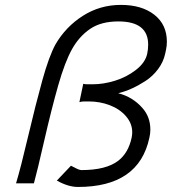

<svg xmlns="http://www.w3.org/2000/svg" viewBox="-20 -742 695 777"><path d="M204.6 -562.5Q246.1 -633.8 315.4 -678Q384.8 -722.2 469.2 -722.2Q553.7 -722.2 604.5 -682.4Q655.3 -642.6 655.3 -573.2Q655.3 -556.2 651.9 -540.8Q648.4 -525.4 648.4 -524.4Q641.1 -490.7 619.4 -461.9Q597.7 -433.1 568.4 -414.1Q512.7 -377.9 458.5 -364.7Q516.6 -350.1 556.6 -304.7Q588.4 -268.6 588.4 -217.8V-215.3Q588.4 -201.7 584.5 -184.6Q542 14.6 295.4 14.6Q256.3 14.6 210 -11.2L267.1 -71.3Q272 -69.3 280.8 -64.5Q300.3 -53.7 309.6 -53.7Q409.7 -53.7 459 -91.8Q499.5 -123.5 512.7 -184.6Q515.1 -196.8 515.1 -206.5Q515.1 -242.7 489.5 -272Q463.9 -301.3 423.8 -316.4Q383.8 -331.5 339.8 -331.5H322.3Q310.1 -331.5 301.3 -328.6L316.9 -402.8Q323.7 -400.9 334.5 -400.9H355Q398.4 -400.9 445.3 -415.3Q492.2 -429.7 530 -459Q567.9 -488.3 575.7 -524.4Q579.6 -542 579.6 -561.5Q579.6 -655.3 459 -655.3Q389.2 -655.3 345 -625.2Q300.8 -595.2 271.7 -543.5Q242.7 -491.7 215.6 -396.5Q188.5 -301.3 158.9 -172.4Q129.4 -43.5 117.2 0H44.9Q64 -63.5 94 -190.9Q124 -318.4 151.1 -416.3Q178.2 -514.2 204.6 -562.5Z"/></svg>

Font: Tuffy
Style: Italic
Weight: 400
Italic angle: -12°
Designer: Thatcher Ulrich, Karoly Barta and Michael Everson
Version: Version 001.271